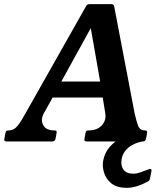

<svg xmlns="http://www.w3.org/2000/svg" viewBox="-55 -680 767 923"><path d="M592 -136Q600 -100 608.5 -76.5Q617 -53 641 -53Q650 -53 651.5 -49.5Q653 -46 652 -40L647 -13Q644 0 631 0H361Q348 0 351 -13L356 -40Q357 -46 359.5 -49.5Q362 -53 371 -53Q412 -53 434.5 -77.5Q457 -102 451 -136L437 -223L452 -211H185L203 -220L156 -136Q139 -105 152.5 -79Q166 -53 206 -53Q215 -53 216.5 -49.5Q218 -46 217 -40L212 -13Q209 0 196 0H-24Q-37 0 -34 -13L-29 -40Q-28 -46 -25.5 -49.5Q-23 -53 -14 -53Q13 -53 31.5 -77.5Q50 -102 68 -136L358 -649Q363 -660 375 -660H481Q492 -660 494 -649ZM225 -261 227 -288H439L432 -256L378 -564H392ZM641 -16Q642 -14 643 -11Q644 -8 643 -6Q642 0 631 0Q627 0 612.5 4Q598 8 581 17Q564 26 549.5 42.5Q535 59 530 83Q524 114 538 134.5Q552 155 586 155Q602 155 619 149Q636 143 649.5 137.5Q663 132 667 132Q675 132 673 143L666 178Q664 188 657 192Q600 223 555 223Q507 223 480.5 201.5Q454 180 445 149.5Q436 119 441 92Q449 52 473 25.5Q497 -1 526.5 -16Q556 -31 581.5 -37.5Q607 -44 617 -44Q625 -44 630 -36Z"/></svg>

Font: Young Serif Light
Style: Italic
Weight: 300
Italic angle: -10.979°
Designer: Bastien Sozeau
Foundry: NBR — Bastien Sozeau
Version: Version 5.001